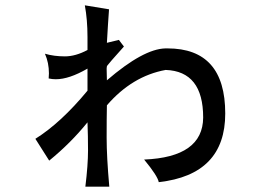

<svg xmlns="http://www.w3.org/2000/svg" viewBox="-20 -680 1040 722"><path d="M602 -498Q519 -496 382 -378Q381 -413 381 -422Q381 -431 384 -434Q386 -438 446 -505L427 -530L382 -519Q386 -591 390 -645L299 -660Q309 -606 309 -541V-492Q264 -468 224 -468Q183 -468 149 -478Q164 -444 164 -404Q164 -395 163 -385Q176 -382 190 -382Q240 -382 309 -422V-339Q209 -218 113 -158L165 -76Q246 -142 309 -220Q311 -169 311 -114Q311 -60 301 22H391Q381 -90 381 -163Q381 -236 382 -284Q477 -394 603 -417Q744 -412 744 -238Q743 -89 522 -80Q573 -18 577 5Q827 -23 827 -253Q827 -498 610 -498Z"/></svg>

Font: Sawarabi Gothic
Style: Regular
Weight: 400
Designer: mshio (mshio@users.sourceforge.jp)
Version: Version 20141215